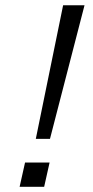

<svg xmlns="http://www.w3.org/2000/svg" viewBox="-20 -721 358 741"><path d="M118.2 -185.1 223.6 -700.7H306.2L172.9 -185.1ZM55.7 0 76.7 -93.8H171.4L150.4 0Z"/></svg>

Font: HK Grotesk Italic
Style: Regular
Weight: 400
Italic angle: -13°
Designer: Alfredo Marco Pradil and Stefan Peev
Foundry: Hanken Design Co.
Version: Version 1.000;PS 001.000;hotconv 1.0.88;makeotf.lib2.5.64775